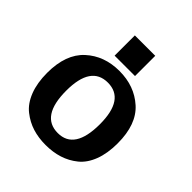

<svg xmlns="http://www.w3.org/2000/svg" viewBox="-185 -780 912 912"><g transform="rotate(45 271.0 -324.0)"><path d="M198 -522V-658H335V-522ZM29 -238Q29 -363 96.5 -425Q164 -487 266 -487Q367 -487 435 -426Q503 -365 503 -238Q503 -170 484 -120.5Q465 -71 431 -43.5Q397 -16 356 -3Q315 10 266 10Q218 10 178 -2.5Q138 -15 103 -42.5Q68 -70 48.5 -120Q29 -170 29 -238ZM153 -242Q153 -71 267 -71Q379 -71 379 -242Q379 -409 266 -409Q153 -409 153 -242Z"/></g></svg>

Font: Coval
Style: Bold
Weight: 700
Foundry: Context Ltd
Version: Version 001.000